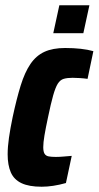

<svg xmlns="http://www.w3.org/2000/svg" viewBox="-20 -700 374 728"><path d="M138 8Q90 8 61.5 -5.5Q33 -19 21 -46.5Q9 -74 9 -115Q9 -143 14 -178Q19 -213 28 -256Q43 -326 58.5 -376Q74 -426 95.5 -457.5Q117 -489 148.5 -503.5Q180 -518 227 -518Q259 -518 286 -515Q313 -512 334 -506L312 -401Q298 -403 282.5 -404Q267 -405 255 -405Q235 -405 221.5 -401Q208 -397 199 -382.5Q190 -368 181.5 -338Q173 -308 162 -255Q153 -213 148.5 -186Q144 -159 144 -142Q144 -125 149 -117Q154 -109 164.5 -107Q175 -105 192 -105Q206 -105 222 -106.5Q238 -108 252 -109L230 -6Q205 1 182 4.5Q159 8 138 8ZM182 -574 205 -680H319L296 -574Z"/></svg>

Font: Saira Condensed ExtraBold
Style: Italic
Weight: 800
Width: 3
Italic angle: -12°
Designer: Hector Gatti with collaboration of the Omnibus-Type team
Foundry: Omnibus-Type
Version: Version 1.101